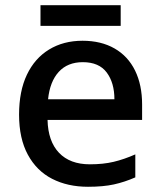

<svg xmlns="http://www.w3.org/2000/svg" viewBox="-20 -705 614 735"><path d="M317 10Q239 10 179.5 -20.5Q120 -51 86.5 -113Q53 -175 53 -266Q53 -356 83 -419Q113 -482 168 -515.5Q223 -549 296 -549Q367 -549 418.5 -519.5Q470 -490 497 -435Q524 -380 524 -305V-246H162Q164 -164 206 -120Q248 -76 324 -76Q375 -76 415 -85.5Q455 -95 498 -114V-26Q457 -8 416 1Q375 10 317 10ZM164 -325H418Q418 -388 388.5 -427.5Q359 -467 297 -467Q239 -467 205 -430Q171 -393 164 -325ZM442 -685V-606H135V-685Z"/></svg>

Font: Noto Sans Symbols Medium
Style: Regular
Weight: 500
Version: Version 2.002